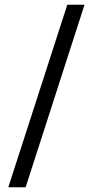

<svg xmlns="http://www.w3.org/2000/svg" viewBox="-20 -731 411 812"><path d="M88.4 61H15.1L264.6 -710.9H337.4Z"/></svg>

Font: TypoPRO Roboto
Style: Regular
Weight: 400
Designer: Google
Version: Version 2.136; 2016